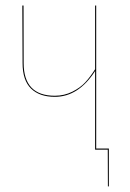

<svg xmlns="http://www.w3.org/2000/svg" viewBox="-20 -537 467 689"><path d="M325.2 -3.9H370.6V131.8H367.2L366.7 0H321.3V-282.2Q261.7 -189.5 176.8 -189.5Q121.6 -189.5 91.3 -219.2Q61 -249 61 -310.5L60.1 -517.1H64.5L64.9 -310.5Q64.9 -193.4 176.8 -193.4Q210.4 -193.4 239.3 -207.8Q268.1 -222.2 285.9 -241.5Q303.7 -260.7 321.3 -288.6V-517.1H325.2Z"/></svg>

Font: Fira Sans Compressed Four
Style: Regular
Weight: 100
Width: 1
Designer: Carrois Corporate & Edenspiekermann AG
Foundry: Carrois Corporate GbR & Edenspiekermann AG
Version: Version 4.203;PS 004.203;hotconv 1.0.88;makeotf.lib2.5.64775